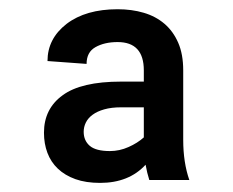

<svg xmlns="http://www.w3.org/2000/svg" viewBox="-20 -742 514 424"><path d="M201 -338.1Q169.7 -338.1 146.5 -346.4Q123.2 -354.8 107.8 -369.5Q92.3 -384.2 84.7 -404.5Q77.1 -424.7 77.1 -448.9Q77.1 -501.8 118.3 -531.6Q159.1 -561.8 247.5 -561.8H297.6V-586.6Q297.6 -649.1 239.7 -649.1Q210.6 -649.1 190.7 -637.8Q171.2 -626.8 171.2 -600.9L84.9 -607.2Q84.9 -656.6 127.1 -689.3Q169.4 -721.6 239.7 -721.6Q271 -721.6 297.4 -713.8Q323.9 -706 343.2 -689.5Q362.6 -672.9 373.6 -647.5Q384.6 -622.2 384.6 -586.6V-433.2Q384.6 -383.2 398.1 -344.5H309.7Q307.2 -352.3 305.2 -360.6Q303.3 -369 301.5 -378.2Q264.6 -338.1 201 -338.1ZM222.7 -408.4Q244 -408.4 263.8 -417.3Q283.7 -426.1 297.6 -438.6V-505H247.5Q225.9 -505 210.2 -500.5Q194.6 -496.1 184.5 -488.6Q174.4 -481.2 169.6 -471.4Q164.8 -461.6 164.8 -451Q164.8 -431.5 178.3 -419.9Q191.8 -408.4 222.7 -408.4Z"/></svg>

Font: Linik Sans SemiBold
Style: Regular
Weight: 600
Designer: Fonts by Rasmus Andersson / Changes by Cristiano Sobral with parts from Marc Monis
Foundry: rsms
Version: Version 3.020; ttfautohint (v1.6)